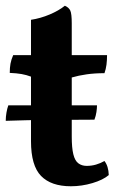

<svg xmlns="http://www.w3.org/2000/svg" viewBox="-22 -640 418 669"><path d="M225 9Q156 9 121 -27Q86 -63 86 -148V-373Q70 -379 53 -382Q36 -385 12 -386Q12 -404 14.5 -418Q17 -432 24 -448H86V-571Q119 -576 151 -589.5Q183 -603 204 -620Q218 -614 223 -603Q228 -592 228 -559V-448H351Q351 -430 349 -414.5Q347 -399 342 -385Q308 -385 280 -381Q252 -377 228 -370V-164Q228 -125 233.5 -102.5Q239 -80 251 -71Q263 -62 280 -62Q297 -62 312.5 -66.5Q328 -71 342 -79Q356 -61 357 -30Q337 -13 300 -2Q263 9 225 9ZM-2 -219Q-2 -233 0.5 -247.5Q3 -262 7 -273H316Q316 -263 314 -249.5Q312 -236 307 -223Q261 -223 219.5 -222.5Q178 -222 140 -222Q102 -222 67 -221Q32 -220 -2 -219Z"/></svg>

Font: Vollkorn
Style: Bold
Weight: 700
Designer: Friedrich Althausen
Foundry: Friedrich Althausen
Version: Version 5.000